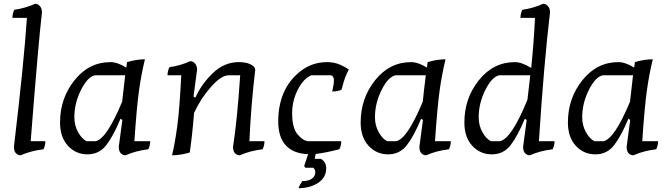

<svg xmlns="http://www.w3.org/2000/svg" viewBox="-20 -810 3553 1020"><path d="M46 -715Q46 -738 56 -758Q113 -766 167 -790Q181 -790 192 -777.5Q203 -765 203 -745Q184 -585 143 -60H221Q221 -37 211 -17Q144 -9 90 15Q75 15 64.5 4Q54 -7 54 -30Q107 -475 123 -715Z M778 -60Q778 -37 768 -17Q701 -9 647 15Q632 15 621.5 4Q611 -7 611 -30L630 -173L620 -179Q583 -89 545 -39.5Q507 10 445 10Q383 10 341 -35.5Q299 -81 299 -159Q299 -288 376 -384Q453 -480 567 -480Q604 -480 651 -451Q653 -469 655 -480Q705 -495 750 -495Q731 -418 718.5 -329Q706 -240 694 -60ZM375 -187Q375 -143 395 -107.5Q415 -72 440 -60H488Q546 -71 629 -270Q633 -312 645 -410H485Q446 -403 410.5 -332.5Q375 -262 375 -187Z M870 -410Q870 -433 880 -453Q937 -461 991 -485Q1005 -485 1016 -472.5Q1027 -460 1027 -440L1008 -297L1018 -291Q1049 -362 1110 -421Q1171 -480 1248 -480Q1285 -480 1307 -470Q1329 -460 1333 -450L1336 -440Q1313 -247 1305 -60H1385Q1385 -37 1375 -17Q1308 -9 1254 15Q1239 15 1228.5 4Q1218 -7 1218 -30Q1240 -170 1256 -410H1195Q1155 -410 1100 -347.5Q1045 -285 1011 -210Q1001 -86 988 0Q939 15 894 15Q910 -52 922 -142Q934 -232 943 -410Z M1566 190Q1572 172 1586 152Q1621 152 1638 138.5Q1655 125 1655 107Q1655 89 1644 81H1602L1596 72L1617 9Q1538 6 1498 -38Q1458 -82 1458 -166Q1458 -250 1487.5 -318Q1517 -386 1578 -433Q1639 -480 1718 -480Q1756 -480 1787.5 -466Q1819 -452 1833 -440Q1812 -403 1799 -350L1794 -333Q1774 -324 1745 -324Q1754 -364 1754 -384Q1754 -404 1739 -410H1634Q1593 -394 1562.5 -334.5Q1532 -275 1532 -208Q1532 -130 1561 -96Q1586 -67 1607 -62L1615 -60H1793Q1793 -37 1783 -17Q1708 2 1657 8L1652 34H1685Q1713 50 1713 84Q1713 132 1671.5 160.5Q1630 189 1566 190Z M2375 -60Q2375 -37 2365 -17Q2298 -9 2244 15Q2229 15 2218.5 4Q2208 -7 2208 -30L2227 -173L2217 -179Q2180 -89 2142 -39.5Q2104 10 2042 10Q1980 10 1938 -35.5Q1896 -81 1896 -159Q1896 -288 1973 -384Q2050 -480 2164 -480Q2201 -480 2248 -451Q2250 -469 2252 -480Q2302 -495 2347 -495Q2328 -418 2315.5 -329Q2303 -240 2291 -60ZM1972 -187Q1972 -143 1992 -107.5Q2012 -72 2037 -60H2085Q2143 -71 2226 -270Q2230 -312 2242 -410H2082Q2043 -403 2007.5 -332.5Q1972 -262 1972 -187Z M2926 -60Q2926 -37 2916 -17Q2849 -9 2795 15Q2780 15 2769.5 4Q2759 -7 2759 -30L2778 -173L2768 -179Q2731 -89 2693 -39.5Q2655 10 2593 10Q2531 10 2489 -35.5Q2447 -81 2447 -159Q2447 -288 2524 -384Q2601 -480 2715 -480Q2752 -480 2802 -449Q2817 -595 2822 -715H2745Q2745 -738 2755 -758Q2812 -766 2866 -790Q2880 -790 2891 -777.5Q2902 -765 2902 -745Q2869 -466 2843 -60ZM2523 -187Q2523 -143 2543 -107.5Q2563 -72 2588 -60H2636Q2697 -72 2782 -280Q2783 -288 2797 -410H2633Q2594 -403 2558.5 -332.5Q2523 -262 2523 -187Z M3476 -60Q3476 -37 3466 -17Q3399 -9 3345 15Q3330 15 3319.5 4Q3309 -7 3309 -30L3328 -173L3318 -179Q3281 -89 3243 -39.5Q3205 10 3143 10Q3081 10 3039 -35.5Q2997 -81 2997 -159Q2997 -288 3074 -384Q3151 -480 3265 -480Q3302 -480 3349 -451Q3351 -469 3353 -480Q3403 -495 3448 -495Q3429 -418 3416.5 -329Q3404 -240 3392 -60ZM3073 -187Q3073 -143 3093 -107.5Q3113 -72 3138 -60H3186Q3244 -71 3327 -270Q3331 -312 3343 -410H3183Q3144 -403 3108.5 -332.5Q3073 -262 3073 -187Z"/></svg>

Font: Kotta One
Style: Regular
Weight: 400
Designer: Ania Kruk
Foundry: Ania Kruk
Version: Version 1.001